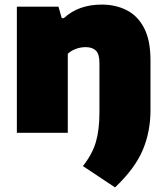

<svg xmlns="http://www.w3.org/2000/svg" viewBox="-20 -579 726 837"><path d="M481.5 238 341.5 145Q382.5 93 398 40Q413.5 -13 413.5 -90V-303.5Q413.5 -343.5 398 -358.5Q382.5 -373.5 353.5 -373.5Q330.5 -373.5 309.8 -365.5Q289 -357.5 275.5 -344.5V0H53.5V-550H235L249 -500H258.5Q322 -559 423.5 -559Q485 -559 533 -534.2Q581 -509.5 608.5 -456.2Q636 -403 636 -316.5V-98Q636 -4.5 602 75.8Q568 156 481.5 238Z"/></svg>

Font: Encode Sans Semi Expanded Black
Style: Regular
Weight: 900
Width: 6
Designer: Multiple Designers
Foundry: Impallari Type
Version: Version 3.000; ttfautohint (v1.8.3) -l 8 -r 50 -G 200 -x 14 